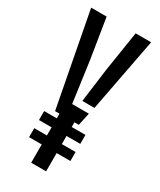

<svg xmlns="http://www.w3.org/2000/svg" viewBox="-202 -868 780 935"><g transform="rotate(30 188.0 -400.0)"><path d="M72.9 -102.7V-153.2H305.1V-102.7ZM72.9 -198.9V-249.4H305.1V-198.9ZM143.9 0V-275.7H119.1L19.3 -800H106.3L142.2 -576.6L173.9 -347.2H267.8L252.4 -275.7H227.9V0ZM209.2 -385.2 234.5 -576.6 269.5 -800H356.6L277.4 -385.2Z"/></g></svg>

Font: Big Shoulders Stencil Text SC Thin
Style: Regular
Weight: 100
Designer: Patric King
Foundry: XO Type Co
Version: Version 2.001